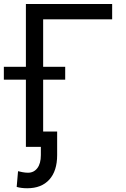

<svg xmlns="http://www.w3.org/2000/svg" viewBox="-44 -748 640 978"><path d="M527.3 -727.5V-649.4H175.8V0H87.9V-727.5ZM-24.4 -342.3V-407.7H288.1V-342.3ZM94.7 210.9Q80.1 210.9 66.2 209.2Q52.2 207.5 41 204.1L47.9 124Q55.2 126 70.1 128.9Q85 131.8 98.6 131.8Q128.4 131.8 146.2 108.4Q164.1 85 164.1 42V0H127.9V-78.1H247.1V42Q247.1 122.6 207.3 166.7Q167.5 210.9 94.7 210.9Z"/></svg>

Font: GitLab Sans
Style: Regular
Weight: 400
Designer: Rasmus Andersson
Foundry: Modifications by GitLab B.V., manufactured by rsms
Version: Version 4.000;git-c8fb6b7